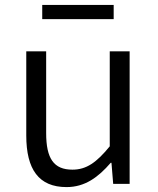

<svg xmlns="http://www.w3.org/2000/svg" viewBox="-20 -749 642 782"><path d="M251 13C326 13 380 -27 431 -86H434L441 0H508V-540H427V-153C373 -87 332 -58 275 -58C199 -58 168 -103 168 -207V-540H87V-197C87 -59 138 13 251 13ZM152 -671H443V-729H152Z"/></svg>

Font: Genne Gothic Normal
Style: Regular
Weight: 350
Designer: Ryoko NISHIZUKA (kana & ideographs); Paul D. Hunt (Latin, Greek & Cyrillic); Wenlong ZHANG (bopomofo); Sandoll Communica
Foundry: Adobe Systems Incorporated
Version: Version 1.004;PS 1.004;hotconv 16.6.51;makeotf.lib2.5.65220